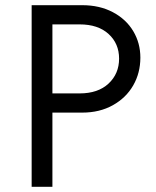

<svg xmlns="http://www.w3.org/2000/svg" viewBox="-20 -720 602 740"><path d="M297 -700Q364 -700 415 -673Q466 -646 493.5 -600Q521 -554 521 -498Q521 -439 493.5 -391Q466 -343 415 -314.5Q364 -286 297 -286H182V0H102V-700ZM287 -360Q358 -360 398.5 -398Q439 -436 439 -494Q439 -552 398.5 -589Q358 -626 287 -626H182V-360Z"/></svg>

Font: Tilda Sans
Style: Regular
Weight: 400
Designer: ParaType Ltd
Foundry: ParaType Ltd
Version: Version 1.002W